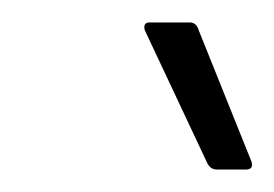

<svg xmlns="http://www.w3.org/2000/svg" viewBox="-20 -710 244 171"><path d="M173 -559Q167 -559 164 -566L109 -683Q108 -686 109 -688Q110 -690 113 -690H149Q155 -690 157 -683L204 -566Q206 -559 199 -559Z"/></svg>

Font: Sofia Sans ExtraLight
Style: Italic
Weight: 250
Italic angle: -9°
Version: Version 4.100-B